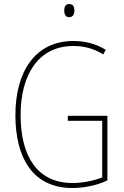

<svg xmlns="http://www.w3.org/2000/svg" viewBox="-20 -930 620 960"><path d="M326 -910C306 -910 301 -893 301 -877C301 -859 308 -844 326 -844C344 -844 352 -858 352 -877C352 -893 347 -910 326 -910ZM319 -351V-326H491V-43C450 -27 397 -15 342 -15C170 -15 83 -144 83 -355C83 -555 171 -700 347 -700C395 -700 444 -690 496 -658L509 -681C456 -713 403 -725 347 -725C156 -725 57 -572 57 -354C57 -136 148 10 341 10C397 10 463 -2 517 -28V-351Z"/></svg>

Font: Noto Sans Malayalam Condensed Thin
Style: Regular
Weight: 100
Width: 3
Designer: Jelle Bosma - Monotype Design Team
Foundry: Monotype Imaging Inc.
Version: Version 2.104